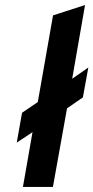

<svg xmlns="http://www.w3.org/2000/svg" viewBox="-20 -742 370 762"><path d="M71 0 109 -217.5 46.5 -176 67.5 -294.5 130 -337 190.5 -681 317.5 -722 266.5 -429.5 330.5 -474 309 -355.5 246 -312 190 0Z"/></svg>

Font: Overpass
Style: Bold Italic
Weight: 700
Italic angle: -10°
Designer: Delve Withrington, Dave Bailey, Thomas Jockin
Foundry: Delve Fonts LLC
Version: Version 4.000; ttfautohint (v1.8.3)